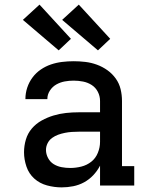

<svg xmlns="http://www.w3.org/2000/svg" viewBox="-20 -803 640 831"><path d="M247 8Q215 8 183.5 -0.5Q152 -9 128.5 -30Q105 -51 94.5 -82Q84 -113 84 -144Q84 -172 92 -199Q100 -226 118 -247Q136 -268 160.5 -281.5Q185 -295 211.5 -303Q238 -311 265.5 -314Q293 -317 321 -317H413V-366Q413 -387 403.5 -405.5Q394 -424 377 -435Q360 -446 339.5 -450Q319 -454 299 -454Q279 -454 260 -450.5Q241 -447 224 -437.5Q207 -428 196 -411Q185 -394 185 -375Q185 -374 185 -374Q185 -374 185 -374H90Q90 -375 90 -375Q90 -375 90 -375Q90 -400 98 -424Q106 -448 121 -468Q136 -488 156.5 -502Q177 -516 200.5 -524Q224 -532 249 -535Q274 -538 299 -538Q324 -538 349.5 -535Q375 -532 399.5 -523Q424 -514 445 -499Q466 -484 481 -463Q496 -442 502 -417Q508 -392 508 -366V-84H561V0H413V-86Q401 -63 383.5 -44.5Q366 -26 344 -14Q322 -2 297 3Q272 8 247 8ZM284 -76Q308 -76 332 -82Q356 -88 375 -103Q394 -118 403.5 -141.5Q413 -165 413 -189V-233H321Q306 -233 291 -232Q276 -231 261 -228Q246 -225 232 -220Q218 -215 205.5 -206Q193 -197 186 -183Q179 -169 179 -154Q179 -136 188 -119Q197 -102 212.5 -92.5Q228 -83 246.5 -79.5Q265 -76 284 -76ZM404 -585 249 -717 321 -783 457 -635ZM234 -585 79 -717 151 -783 287 -635Z"/></svg>

Font: Iosevka Curly Slab MdEx
Style: Regular
Weight: 500
Width: 7
Monospace: yes
Designer: Belleve Invis
Foundry: Belleve Invis
Version: Version 11.1.0; ttfautohint (v1.8.3)